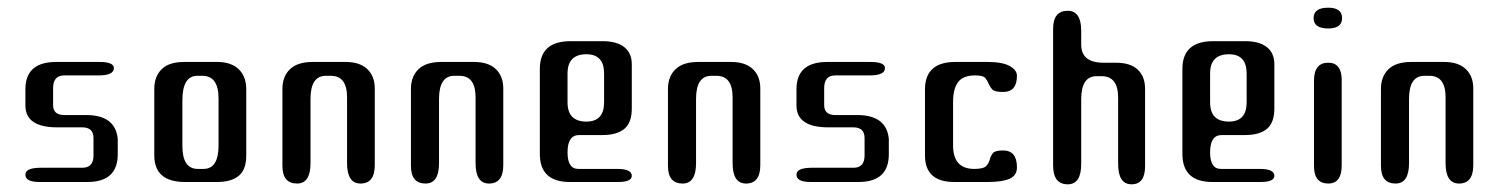

<svg xmlns="http://www.w3.org/2000/svg" viewBox="-20 -473 3897 499"><path d="M194 -142H129Q46 -142 46 -199V-241Q46 -312 126 -312H238Q276 -312 276 -296Q276 -277 236 -277H147Q118 -277 118 -244V-200Q118 -174 147 -174H204Q280 -174 286 -112V-72Q286 0 207 0H83Q46 0 46 -19Q46 -37 86 -37H194Q223 -37 223 -69V-114Q223 -142 194 -142Z M620 -69Q620 -32 600.5 -16Q581 0 544 0H461Q381 0 381 -69V-242Q381 -274 400 -293Q419 -312 459 -312H544Q581 -312 600.5 -293Q620 -274 620 -241ZM548 -95V-217Q548 -276 506 -276H493Q454 -276 454 -212V-94Q454 -34 494 -34H509Q548 -34 548 -95Z M882 -220Q882 -276 840 -276H827Q787 -276 787 -216V-49Q787 4 752 4Q714 4 714 -42V-242Q714 -274 733.5 -293Q753 -312 793 -312H878Q915 -312 934.5 -293.5Q954 -275 954 -243V-44Q954 4 917 4Q882 4 882 -49Z M1216 -220Q1216 -276 1174 -276H1161Q1121 -276 1121 -216V-49Q1121 4 1086 4Q1048 4 1048 -42V-242Q1048 -274 1067.5 -293Q1087 -312 1127 -312H1212Q1249 -312 1268.5 -293.5Q1288 -275 1288 -243V-44Q1288 4 1251 4Q1216 4 1216 -49Z M1483 -34H1584Q1622 -34 1622 -16Q1622 0 1586 0H1461Q1383 0 1383 -73V-294Q1383 -366 1463 -366H1546Q1583 -366 1602.5 -350.5Q1622 -335 1622 -306V-191Q1622 -154 1602.5 -138Q1583 -122 1546 -122H1485Q1455 -122 1455 -77Q1455 -34 1483 -34ZM1455 -282V-207Q1455 -157 1504 -157Q1550 -157 1550 -207V-282Q1550 -332 1504 -332Q1455 -332 1455 -282Z M1884 -220Q1884 -276 1842 -276H1829Q1789 -276 1789 -216V-49Q1789 4 1754 4Q1716 4 1716 -42V-242Q1716 -274 1735.5 -293Q1755 -312 1795 -312H1880Q1917 -312 1936.5 -293.5Q1956 -275 1956 -243V-44Q1956 4 1919 4Q1884 4 1884 -49Z M2198 -142H2133Q2050 -142 2050 -199V-241Q2050 -312 2130 -312H2242Q2280 -312 2280 -296Q2280 -277 2240 -277H2151Q2122 -277 2122 -244V-200Q2122 -174 2151 -174H2208Q2284 -174 2290 -112V-72Q2290 0 2211 0H2087Q2050 0 2050 -19Q2050 -37 2090 -37H2198Q2227 -37 2227 -69V-114Q2227 -142 2198 -142Z M2514 -277Q2483 -277 2470 -259.5Q2457 -242 2457 -208V-95Q2457 -34 2512 -34Q2536 -34 2543 -41.5Q2550 -49 2552.5 -58.5Q2555 -68 2560.5 -75Q2566 -82 2587 -82Q2623 -82 2623 -38Q2623 -17 2604 -8.5Q2585 0 2547 0H2460Q2384 0 2384 -69V-244Q2386 -312 2463 -312H2547Q2585 -312 2604 -301.5Q2623 -291 2623 -276Q2623 -234 2587 -234Q2565 -234 2559 -240.5Q2553 -247 2549.5 -255.5Q2546 -264 2540.5 -270.5Q2535 -277 2514 -277Z M2886 -219Q2886 -275 2843 -275H2830Q2790 -275 2790 -215V-47Q2790 6 2755 6Q2717 6 2717 -43V-398Q2717 -445 2755 -445Q2790 -445 2790 -393V-357Q2790 -310 2848 -310H2880Q2918 -310 2937 -292Q2956 -274 2956 -242V-41Q2956 6 2921 6Q2886 6 2886 -47Z M3153 -34H3254Q3292 -34 3292 -16Q3292 0 3256 0H3131Q3053 0 3053 -73V-294Q3053 -366 3133 -366H3216Q3253 -366 3272.5 -350.5Q3292 -335 3292 -306V-191Q3292 -154 3272.5 -138Q3253 -122 3216 -122H3155Q3125 -122 3125 -77Q3125 -34 3153 -34ZM3125 -282V-207Q3125 -157 3174 -157Q3220 -157 3220 -207V-282Q3220 -332 3174 -332Q3125 -332 3125 -282Z M3432 -399Q3394 -399 3394 -426Q3394 -453 3432 -453Q3468 -453 3468 -426Q3468 -399 3432 -399ZM3432 4Q3395 4 3395 -42V-263Q3395 -310 3432 -310Q3467 -310 3467 -265V-43Q3467 4 3432 4Z M3737 -220Q3737 -276 3695 -276H3682Q3642 -276 3642 -216V-49Q3642 4 3607 4Q3569 4 3569 -42V-242Q3569 -274 3588.5 -293Q3608 -312 3648 -312H3733Q3770 -312 3789.5 -293.5Q3809 -275 3809 -243V-44Q3809 4 3772 4Q3737 4 3737 -49Z"/></svg>

Font: Cute Font
Style: Regular
Weight: 400
Designer: TypoDesign Lab.inc.
Foundry: TypoDesign Lab.inc.
Version: Version 1.00